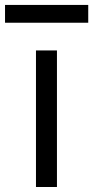

<svg xmlns="http://www.w3.org/2000/svg" viewBox="-67 -747 372 767"><path d="M76.7 0V-545.5H160.5V0ZM285.5 -727.3V-656.2H-46.9V-727.3Z"/></svg>

Font: Inter UI
Style: Regular
Weight: 400
Designer: Rasmus Andersson
Foundry: rsms
Version: 3.2;8d6f07862